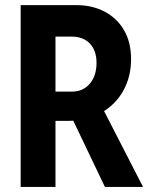

<svg xmlns="http://www.w3.org/2000/svg" viewBox="-20 -740 616 760"><path d="M159.2 -261.5V-377.4H265.7Q308.5 -377.4 335.3 -408.6Q362.1 -439.7 362.1 -491.5Q362.1 -539.7 335.8 -567.5Q309.4 -595.2 262.4 -595.2H159.2V-719.7H282.7Q344.5 -719.7 393.5 -694.3Q442.4 -668.9 470.6 -621.1Q498.8 -573.2 498.8 -505.6Q498.8 -436.2 468.1 -381Q437.4 -325.7 380.8 -293.6Q324.1 -261.5 246.8 -261.5ZM61.8 0V-719.7H199.6V0ZM395.3 0 260.7 -281.8 359.4 -363.9 546.2 0Z"/></svg>

Font: Reddit Sans Condensed
Style: Regular
Weight: 400
Designer: Stephen Hutchings
Foundry: Reddit
Version: Version 1.014